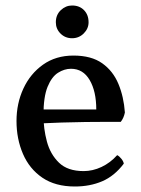

<svg xmlns="http://www.w3.org/2000/svg" viewBox="-20 -669 514 698"><path d="M252 9Q181 9 134 -23Q87 -55 63.5 -109.5Q40 -164 40 -229Q40 -293 65 -347Q90 -401 136.5 -434Q183 -467 247 -467Q312 -467 351.5 -439Q391 -411 410.5 -364Q430 -317 434 -260Q430 -240 419 -226Q402 -226 368 -226Q334 -226 291 -225.5Q248 -225 203 -223.5Q158 -222 118 -220V-271H330Q330 -337 306 -378Q282 -419 238 -419Q214 -419 191 -404.5Q168 -390 153 -353.5Q138 -317 138 -250Q138 -201 150.5 -154.5Q163 -108 194.5 -77.5Q226 -47 284 -47Q317 -47 349 -62Q381 -77 406 -105Q414 -101 421.5 -91.5Q429 -82 430 -74Q396 -29 351.5 -10Q307 9 252 9ZM242 -530Q217 -530 200 -547Q183 -564 183 -588Q183 -615 201 -632Q219 -649 242 -649Q269 -649 285.5 -632Q302 -615 302 -588Q302 -565 284.5 -547.5Q267 -530 242 -530Z"/></svg>

Font: Vollkorn
Style: Regular
Weight: 400
Designer: Friedrich Althausen
Foundry: Friedrich Althausen
Version: Version 5.001